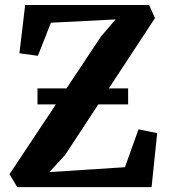

<svg xmlns="http://www.w3.org/2000/svg" viewBox="-20 -766 692 786"><path d="M50.5 0 19 -53 393 -616 453 -686.5 188.5 -673 135 -537.5 59.5 -548 83 -745.5H590.5L614.5 -692L246.5 -131.5L182 -61.5L491.5 -81.5L547 -236.5L623.5 -221L600.5 0ZM504.5 -404V-338.5H133.5V-404Z"/></svg>

Font: Merriweather Light 18pt
Style: Bold
Weight: 700
Version: Version 2.100